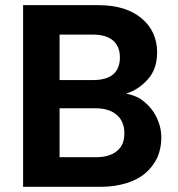

<svg xmlns="http://www.w3.org/2000/svg" viewBox="-20 -718 683 738"><path d="M458 -206.1Q458 -251.5 428.2 -276.9Q398.9 -301.8 347.2 -301.8H209V-113.8H350.1Q401.4 -113.8 430.2 -138.2Q458 -160.2 458 -206.1ZM68.8 0V-698.2H356.9Q412.1 -698.2 454.1 -685.1Q495.1 -671.9 524.9 -647Q554.7 -621.6 568.8 -589.8Q584 -555.7 584 -518.1Q584 -453.6 549.8 -415Q515.1 -374.5 464.8 -357.9Q491.7 -354 520 -337.9Q543.9 -321.3 562 -298.8Q579.1 -277.3 589.8 -248Q600.1 -219.7 600.1 -189Q600.1 -148.4 585 -112.8Q568.4 -78.6 540 -53.2Q509.8 -27.3 466.8 -14.2Q420.4 0 370.1 0ZM209 -410.2H336.9Q388.7 -410.2 415 -432.1Q440.9 -455.1 440.9 -497.1Q440.9 -539.1 415 -562Q387.7 -585 336.9 -585H209Z"/></svg>

Font: PoppinsZ SemiBold
Style: Regular
Weight: 600
Designer: Ninad Kale (Devanagari), Jonny Pinhorn (Latin)
Foundry: Indian Type Foundry
Version: Version 3.002;FEAKit 1.0